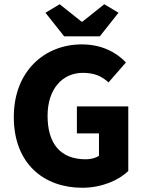

<svg xmlns="http://www.w3.org/2000/svg" viewBox="-20 -872 680 904"><path d="M367 12C459 12 539 -23 584 -67V-371H342V-244H446V-139C432 -128 407 -122 384 -122C263 -122 204 -197 204 -327C204 -453 274 -529 370 -529C425 -529 459 -513 491 -484L573 -578C528 -625 460 -663 365 -663C191 -663 45 -538 45 -321C45 -101 187 12 367 12ZM282 -701H450L538 -812L471 -852L368 -770H364L261 -852L194 -812Z"/></svg>

Font: DAIFUKU Sans
Style: Bold
Weight: 700
Designer: Original font ‘Source Han Sans JP’ : Paul D. Hunt
Foundry: Daifuku
Version: Version 1.000